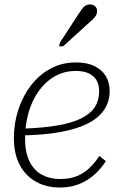

<svg xmlns="http://www.w3.org/2000/svg" viewBox="-20 -826 544 858"><path d="M248 12Q187 12 140.5 -14Q94 -40 68 -89.5Q42 -139 42 -209Q42 -275 62 -336Q82 -397 118.5 -444.5Q155 -492 206 -519.5Q257 -547 319 -547Q369 -547 402.5 -530.5Q436 -514 453 -485.5Q470 -457 470 -419Q470 -371 444.5 -334Q419 -297 369 -272.5Q319 -248 244.5 -235Q170 -222 72 -221L76 -251Q171 -254 237.5 -265.5Q304 -277 345 -298Q386 -319 404.5 -348.5Q423 -378 423 -418Q423 -448 411 -468Q399 -488 376 -498.5Q353 -509 319 -509Q267 -509 225 -485Q183 -461 153 -419Q123 -377 107.5 -322.5Q92 -268 92 -207Q92 -145 112 -104.5Q132 -64 167.5 -45Q203 -26 248 -26Q293 -26 325 -39.5Q357 -53 380.5 -76Q404 -99 424 -129L453 -106Q433 -74 403.5 -47Q374 -20 335 -4Q296 12 248 12ZM328 -759Q338 -774 345.5 -784.5Q353 -795 361.5 -800.5Q370 -806 382 -806Q397 -806 405.5 -797.5Q414 -789 414 -777Q414 -766 408.5 -756.5Q403 -747 393 -738Q383 -729 371 -718L262 -619H244L248 -636Z"/></svg>

Font: Roboto Serif Thin
Style: Italic
Weight: 250
Italic angle: -10°
Version: Version 1.007